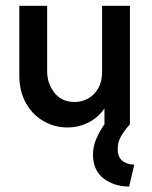

<svg xmlns="http://www.w3.org/2000/svg" viewBox="-20 -437 533 675"><path d="M434 218.8Q381.2 218.8 344.1 190.3Q306.9 161.8 306.9 106.2Q306.9 78.5 318.1 52.1Q329.2 25.7 347.2 0V-55.6Q325 -23.6 290.6 -6.2Q256.2 11.1 216.7 11.1Q172.9 11.1 134.4 -10.4Q95.8 -31.9 71.9 -73.3Q47.9 -114.6 47.9 -172.2V-416.7H145.8V-185.4Q145.8 -143.8 171.2 -111.1Q196.5 -78.5 242.4 -78.5Q267.4 -78.5 289.6 -90.6Q311.8 -102.8 325.3 -126.4Q338.9 -150 338.9 -184V-416.7H436.8V0Q417.4 21.5 405.6 42Q393.8 62.5 393.8 86.8Q393.8 115.3 410.4 128.5Q427.1 141.7 452.1 141.7Z"/></svg>

Font: Afacad Flux Medium
Style: Regular
Weight: 500
Designer: Kristian Moeller
Foundry: Dicotype
Version: Version 1.100